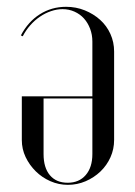

<svg xmlns="http://www.w3.org/2000/svg" viewBox="-20 -522 386 550"><path d="M306.9 -121.2V-374.5Q306.9 -401.2 296.3 -424.7Q285.7 -448.2 266.8 -465.2Q247.9 -482.2 222.8 -492.4Q197.7 -502.5 169.4 -502.5Q127.8 -502.5 94.2 -481.2Q60.6 -460 39.8 -420.6L45.1 -418Q54 -435.2 66.6 -449.5Q79.1 -463.8 94.3 -474.1Q109.5 -484.5 126.3 -490.1Q143 -495.8 159 -495.8Q177.5 -495.8 193.5 -488.6Q209.4 -481.4 220.5 -469.1Q231.5 -456.9 238.1 -439.7Q244.6 -422.5 244.6 -403.1V-80.8Q244.6 -42.6 225.6 -20.6Q206.6 1.5 173.9 1.5Q141.1 1.5 122.9 -20.1Q104.8 -41.6 104.8 -80.8V-240H248.8V-246H42.5V-120.9Q42.5 -95 53.4 -72Q64.4 -49 82.4 -31.3Q100.3 -13.5 124.2 -3Q148 7.5 174.6 7.5Q201.1 7.5 225.2 -2.8Q249.2 -13.1 267.7 -30.7Q286.1 -48.4 296.5 -71.6Q306.9 -94.8 306.9 -121.2Z"/></svg>

Font: Moniqa Black
Style: Regular
Weight: 900
Designer: Rajesh Rajput
Foundry: Rajesh Rajput
Version: Version 1.000